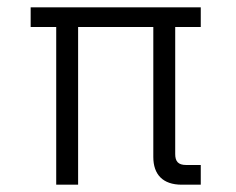

<svg xmlns="http://www.w3.org/2000/svg" viewBox="-20 -506 646 526"><path d="M134 0H194V-432H400V-76C400 -28 426 0 478 0H530V-54H490C468 -54 460 -64 460 -84V-432H530V-486H64V-432H134Z"/></svg>

Font: Meta Space Light
Style: Regular
Weight: 300
Designer: Meta Pool / Florian Karsten
Foundry: Meta Pool / Florian Karsten
Version: Version 2.000;Glyphs 3.1.1 (3137)